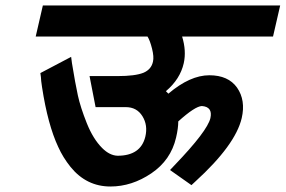

<svg xmlns="http://www.w3.org/2000/svg" viewBox="-20 -653 1040 699"><path d="M537 -429Q541 -446 533.5 -476Q526 -506 517 -520H110L136 -633H1000L974 -520H643Q659 -468 649 -423Q636 -365 584 -321L593 -312Q672 -379 742 -379Q811 -379 843 -334Q875 -288 860 -223Q837 -125 691 8L677 21L599 -34L616 -52Q735 -176 746 -223Q755 -264 715 -267Q690 -266 629 -211Q629 -186 621 -152Q602 -70 531 -22Q460 26 382 26Q295 26 237 -45Q209 -80 192 -118Q154 -199 133 -336Q129 -362 129 -372L127 -387L239 -446L242 -423Q254 -349 263.5 -305.5Q273 -262 296 -204.5Q319 -147 352 -114Q379 -87 408 -86Q492 -86 509 -155Q519 -197 498.5 -230Q478 -263 438 -263H328L306 -376H408Q472 -376 502 -388Q531 -400 537 -429Z"/></svg>

Font: Miedinger
Style: Bold-Italic
Weight: 700
Italic angle: -13°
Version: Version 001.000